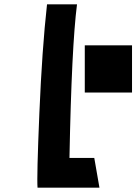

<svg xmlns="http://www.w3.org/2000/svg" viewBox="-20 -870 634 890"><path d="M154 0Q150 -48 162.5 -346Q175 -644 198 -850H337Q312 -657 302 -138H417L441 0ZM373 -441V-660H592V-441Z"/></svg>

Font: OpenDyslexic
Style: Bold
Weight: 800
Designer: Abbie Gonzalez
Version: Version 0.920;hotconv 1.0.109;makeotfexe 2.5.65596